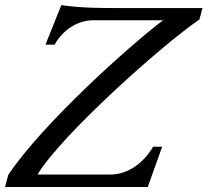

<svg xmlns="http://www.w3.org/2000/svg" viewBox="-113 -748 836 768"><path d="M259.8 -667Q238.3 -667 217 -660.9Q195.8 -654.8 175.5 -642.8Q155.3 -630.9 137.5 -612.5Q119.6 -594.2 105 -569.3H68.8L132.3 -727.5Q162.1 -723.1 191.9 -720.7Q221.7 -718.3 249.5 -717.3Q277.3 -716.3 302 -716.1Q326.7 -715.8 347.2 -715.8H696.8L684.6 -669.9Q655.8 -650.4 616.5 -619.6Q577.1 -588.9 531.7 -550.8Q486.3 -512.7 436.8 -468.8Q387.2 -424.8 337.9 -378.7Q288.6 -332.5 241.9 -286.4Q195.3 -240.2 155.5 -197.3Q115.7 -154.3 85 -116.5Q54.2 -78.6 37.1 -49.8H327.6Q354.5 -49.8 379.4 -58.1Q404.3 -66.4 426.3 -81.3Q448.2 -96.2 466.8 -116.7Q485.4 -137.2 499.5 -161.1H535.6L478 0H-92.8L-80.1 -48.3Q-54.7 -86.4 -20 -129.2Q14.6 -171.9 55.4 -217Q96.2 -262.2 141.4 -308.1Q186.5 -354 232.4 -398.2Q278.3 -442.4 323 -483.2Q367.7 -523.9 408 -558.8Q448.2 -593.8 481.9 -621.6Q515.6 -649.4 539.6 -667Z"/></svg>

Font: Arian Grqi
Style: Italic
Weight: 400
Italic angle: -15°
Designer: Ruben Hakobyan (Tarumian)
Foundry: Ruben Hakobyan (Tarumian)
Version: Version 1.002